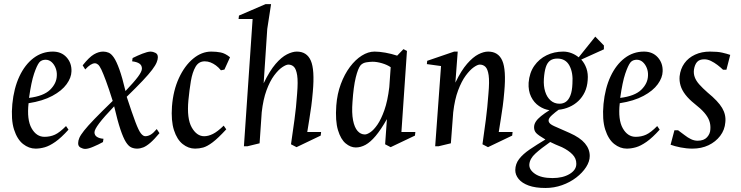

<svg xmlns="http://www.w3.org/2000/svg" viewBox="-20 -713 3610 936"><path d="M153.4 11.5Q121.1 11.5 92.4 -11Q63.8 -33.6 48.4 -81.6Q33.1 -129.6 40.1 -206Q47.7 -283.4 74.6 -340.7Q101.5 -397.9 143.2 -429.7Q185 -461.5 237.4 -461.5Q279.4 -461.5 304.6 -433.5Q329.9 -405.5 328.4 -365.1Q327.8 -334.6 304.7 -302.6Q281.6 -270.6 235.1 -245.6Q188.7 -220.6 119.3 -209.8Q110.4 -129.3 134 -87.7Q157.5 -46 196.9 -46Q224.7 -46 247.7 -56.5Q270.8 -67 301.9 -98.5L313.9 -80.9Q278.6 -41.7 250.1 -21.7Q221.5 -1.7 198.3 4.9Q175 11.5 153.4 11.5ZM121.5 -235.7Q192.4 -244.5 224.2 -275.4Q256 -306.4 257 -344.5Q258 -364.3 251 -381.8Q244 -399.4 231.4 -410.6Q218.7 -421.8 201.9 -421.8Q194.7 -421.8 186.2 -419.1Q177.8 -416.4 171.2 -408.4Q159.5 -393.4 146 -353.5Q132.5 -313.6 121.5 -235.7Z M395.5 12.9Q384.6 12.9 372.6 6.4Q360.5 -0.1 361 -15.5Q361 -27.1 366.8 -40.8Q372.7 -54.5 389.8 -76.2Q406.9 -97.9 440.4 -132.6Q474 -167.4 529.4 -221.1Q510.4 -281.6 496.7 -318.4Q483 -355.1 474.2 -373.7Q465.3 -392.2 457.9 -398.3Q450.5 -404.5 442.5 -404.5Q423 -404.5 395.5 -374.5L383 -394.5Q414.8 -434.5 437.9 -448Q461.1 -461.5 483.1 -461.5Q497.2 -461.5 510 -456Q522.7 -450.6 535.4 -432Q548 -413.4 562 -374.6Q576 -335.8 591.8 -269.2Q633.2 -312.7 652.6 -338.7Q671.9 -364.6 671.9 -378.5Q671.9 -394.4 659.9 -402.8Q647.9 -411.2 624.1 -414.1L626.5 -430.1Q638.4 -436.1 650.4 -441.4Q662.4 -446.8 674 -451.3Q685.6 -455.8 696.2 -458.7Q706.7 -461.5 714.9 -461.5Q725 -461.5 737.5 -455.4Q750.1 -449.3 749.5 -433.1Q749.5 -423.3 743.7 -408.8Q737.9 -394.3 721.7 -372.8Q705.6 -351.3 675.5 -319.5Q645.4 -287.7 597.7 -241.2Q624.7 -159 640.3 -117.8Q655.9 -76.5 666.8 -62.8Q677.8 -49 688 -49Q701.5 -49 714.5 -56.6Q727.6 -64.2 744.1 -83.9L757.4 -63.9Q731.6 -32.9 712.5 -16.6Q693.4 -0.3 678.3 5.6Q663.1 11.5 648.1 11.5Q633.1 11.5 619.8 5.5Q606.6 -0.4 593.8 -20.4Q581.1 -40.4 567.1 -81.9Q553.1 -123.4 536.5 -194.7Q486.6 -142.6 463.6 -112Q440.6 -81.4 440.6 -68Q440.6 -53.4 452.8 -45.6Q465.1 -37.9 484.4 -36.5L482 -20.5Q471.5 -14.5 459.3 -8.7Q447 -3 435.2 2.1Q423.4 7.3 413.1 10.1Q402.9 12.9 395.5 12.9Z M931 11.5Q898.6 11.5 870.7 -10.6Q842.8 -32.7 828.1 -78.5Q813.4 -124.3 818.4 -194.4Q824.4 -272.2 852.2 -332.4Q880 -392.6 921.5 -427Q963 -461.5 1009.9 -461.5Q1034.5 -461.5 1056 -457.3Q1077.6 -453.1 1101.4 -433.9L1074.1 -373.8L1057 -370.3Q1045.3 -384.8 1032.5 -394.1Q1019.6 -403.5 1006.1 -408.8Q992.5 -414 978.1 -414Q948.7 -414 933.3 -387.4Q917.8 -360.7 910.5 -317.5Q903.3 -274.4 898.5 -224.5Q890.2 -135.2 914.6 -92Q939 -48.9 975.5 -48.9Q995.5 -48.9 1018 -60.1Q1040.5 -71.2 1070.5 -100.5L1083 -82.5Q1043 -39.1 1016.6 -19.2Q990.2 0.6 970.7 6.1Q951.1 11.5 931 11.5Z M1169.1 0 1211.5 -620.4H1143L1145 -637.1L1275 -693H1301.5L1282.9 -572.1L1265.3 -307Q1294.7 -367.9 1323.3 -401.1Q1351.8 -434.2 1378.8 -447.9Q1405.7 -461.5 1426.9 -461.5Q1476 -461.5 1495.3 -417.2Q1514.6 -372.9 1505 -266Q1501.8 -228.1 1497.5 -195.5Q1493.2 -162.9 1488.1 -132.7Q1482.9 -102.4 1477.9 -69.4H1545.4L1543.4 -52L1425.6 4.4L1398.6 -9.6Q1407.6 -71.6 1415.6 -129.8Q1423.7 -188 1428.4 -256Q1433.4 -315.3 1428.7 -345.8Q1423.9 -376.2 1412.9 -387.2Q1401.8 -398.1 1385.6 -398.1Q1374.8 -398.1 1355.8 -385.3Q1336.9 -372.6 1316.2 -344.9Q1295.6 -317.1 1279.3 -272.9Q1263 -228.7 1255.9 -165.9L1245.5 -14.4L1186.4 0Z M1714.5 5.9Q1689 5.9 1665.1 -13.9Q1641.1 -33.8 1627.6 -78.7Q1614 -123.5 1619.4 -198.5Q1623.6 -255.4 1641.6 -303.4Q1659.5 -351.5 1686 -386.9Q1712.5 -422.2 1743.8 -441.9Q1775.1 -461.5 1805.9 -461.5Q1828.9 -461.5 1858.9 -456.2Q1888.9 -450.8 1916.2 -441.7L1946.9 -473.5L1963.9 -464.5L1936.9 -69.4H2004.9L2002.9 -52L1884.5 4.4L1857.5 -9.6L1866.2 -132.4Q1836.9 -80.6 1811.2 -50.2Q1785.6 -19.9 1762 -7Q1738.3 5.9 1714.5 5.9ZM1758.9 -57.5Q1769.2 -57.5 1785.7 -68.5Q1802.1 -79.5 1820.1 -105.5Q1838.1 -131.6 1853.9 -176.2Q1869.7 -220.8 1877.8 -288.2L1884.6 -385.4Q1866.9 -397.5 1841.8 -404.8Q1816.8 -412 1796.5 -412Q1785.4 -412 1767.2 -409.4Q1749 -406.8 1738 -395Q1725.3 -379.6 1714.3 -335.2Q1703.4 -290.7 1698.4 -216.5Q1694.2 -162.3 1701.1 -126.9Q1708 -91.5 1723.2 -74.5Q1738.3 -57.5 1758.9 -57.5Z M2101.5 0 2130 -391 2061 -400.5 2062.6 -416.5 2194 -461.5H2211.4L2200 -310.2Q2228.6 -369.7 2257.3 -402.3Q2285.9 -434.9 2312 -448.2Q2338.1 -461.5 2359.5 -461.5Q2409.4 -461.5 2428.7 -417.2Q2448.1 -372.9 2438.4 -266Q2435.3 -228.1 2430.9 -195.5Q2426.6 -162.9 2421.5 -132.7Q2416.4 -102.4 2411.4 -69.4H2478.9L2476.9 -52L2359 4.4L2332 -9.6Q2341 -71.6 2348.5 -129.8Q2356.1 -188 2361.1 -256Q2366.5 -315.3 2362.2 -345.8Q2357.8 -376.2 2346.5 -387.2Q2335.2 -398.1 2319 -398.1Q2307.9 -398.1 2289.2 -384.9Q2270.6 -371.7 2250.3 -344.3Q2230.1 -317 2213.4 -272.7Q2196.7 -228.4 2189.4 -165.4L2178 -14.4L2118.1 0Z M2639 203.4Q2590 203.4 2557.4 191.6Q2524.7 179.7 2508.3 159.5Q2491.8 139.2 2492 116Q2492.4 85.8 2510.9 61.9Q2529.3 38.1 2562.7 15.4Q2596 -7.2 2638.9 -33Q2604.4 -53.2 2594 -64.4Q2583.6 -75.6 2583.6 -92.6Q2583.6 -107.1 2592.1 -120.1Q2600.5 -133.2 2617.5 -146.9Q2634.5 -160.6 2658.7 -175.9Q2632.4 -179.4 2607.8 -196Q2583.1 -212.6 2569 -241.6Q2554.8 -270.6 2557 -309.9Q2561 -358.3 2584.5 -392Q2608 -425.7 2644.8 -443.6Q2681.5 -461.5 2725.9 -461.5Q2745.7 -461.5 2765.1 -454.3Q2784.5 -447.1 2801.1 -433.6L2882 -534.5L2924 -491.4V-472.6L2813.6 -422.6Q2830.1 -404.9 2839 -379.3Q2847.8 -353.7 2845 -322.4Q2842.8 -289.8 2830.7 -264.1Q2818.5 -238.5 2799.1 -220.3Q2779.7 -202.1 2755.1 -191.4Q2730.5 -180.6 2703.3 -177.9Q2687.5 -166.6 2671.3 -152.1Q2655.1 -137.7 2654.4 -127Q2653.8 -120.4 2657.9 -114.6Q2661.9 -108.7 2671.1 -103.5Q2680.4 -98.2 2695.3 -92.1L2756.9 -64.9Q2808 -42.2 2831.5 -14.2Q2855 13.7 2855 47.4Q2855 74.1 2837.2 101.7Q2819.5 129.2 2789.1 152.6Q2758.6 176 2719.9 189.7Q2681.2 203.4 2639 203.4ZM2673.5 155.1Q2724.3 155.1 2757.4 134.9Q2790.4 114.8 2789.5 84.6Q2789.7 59.4 2770.8 39.9Q2752 20.4 2719.8 4.7Q2701.5 -2.4 2687.7 -8.8Q2673.9 -15.2 2662.3 -20.8Q2617.6 10.4 2590.2 35.4Q2562.7 60.3 2560.5 88.6Q2558.9 114.7 2588.7 134.9Q2618.5 155.1 2673.5 155.1ZM2707.4 -207.4Q2725.9 -207.4 2739.2 -217.1Q2752.5 -226.7 2760.8 -248.1Q2769.2 -269.4 2770.6 -305.1Q2774.6 -358.4 2756.1 -392.9Q2737.7 -427.5 2697 -427.5Q2675 -427.5 2661.4 -417.3Q2647.8 -407.2 2640.8 -385.4Q2633.8 -363.6 2631.4 -328.5Q2629.2 -294 2637.7 -266.6Q2646.1 -239.3 2664.2 -223.3Q2682.4 -207.4 2707.4 -207.4Z M3035.4 11.5Q3003.1 11.5 2974.4 -11Q2945.8 -33.6 2930.4 -81.6Q2915.1 -129.6 2922.1 -206Q2929.7 -283.4 2956.6 -340.7Q2983.5 -397.9 3025.2 -429.7Q3067 -461.5 3119.4 -461.5Q3161.4 -461.5 3186.6 -433.5Q3211.9 -405.5 3210.4 -365.1Q3209.8 -334.6 3186.7 -302.6Q3163.6 -270.6 3117.1 -245.6Q3070.7 -220.6 3001.3 -209.8Q2992.4 -129.3 3016 -87.7Q3039.5 -46 3078.9 -46Q3106.7 -46 3129.7 -56.5Q3152.8 -67 3183.9 -98.5L3195.9 -80.9Q3160.6 -41.7 3132.1 -21.7Q3103.5 -1.7 3080.3 4.9Q3057 11.5 3035.4 11.5ZM3003.5 -235.7Q3074.4 -244.5 3106.2 -275.4Q3138 -306.4 3139 -344.5Q3140 -364.3 3133 -381.8Q3126 -399.4 3113.4 -410.6Q3100.7 -421.8 3083.9 -421.8Q3076.7 -421.8 3068.2 -419.1Q3059.8 -416.4 3053.2 -408.4Q3041.5 -393.4 3028 -353.5Q3014.5 -313.6 3003.5 -235.7Z M3355.9 11.5Q3326.6 11.5 3297.7 5.7Q3268.8 -0.1 3249.1 -7.4L3267.8 -78H3285.6Q3302.2 -66.1 3317.5 -54.2Q3332.7 -42.2 3348.5 -34.6Q3364.2 -27 3381 -27Q3411.6 -27 3426.9 -44Q3442.2 -60.9 3443 -82.6Q3444.7 -104.8 3437.9 -123.9Q3431.1 -143.1 3413.8 -163.3Q3396.4 -183.5 3365.6 -207.5Q3338.3 -229.3 3321.3 -251.5Q3304.3 -273.6 3297.7 -296Q3291.1 -318.4 3293.1 -341Q3297.1 -377.4 3316.4 -404.4Q3335.7 -431.4 3368.2 -446.5Q3400.7 -461.5 3440.9 -461.5Q3478.7 -461.5 3500.6 -456.4Q3522.6 -451.4 3539.9 -445.4L3521.3 -373H3504.8Q3492.5 -384.9 3477.3 -396.5Q3462 -408.1 3445.7 -416Q3429.5 -423.9 3413.5 -423.9Q3389.5 -423.9 3378 -410.6Q3366.6 -397.3 3363 -373.4Q3360.5 -354.2 3366.9 -336.8Q3373.2 -319.3 3389 -301.5Q3404.7 -283.7 3430 -261.5Q3481 -219.7 3500.5 -186.6Q3520 -153.5 3516 -117Q3513.2 -79.8 3491 -50.7Q3468.8 -21.6 3434.1 -5Q3399.3 11.5 3355.9 11.5Z"/></svg>

Font: Ancizar Serif Light
Style: Italic
Weight: 300
Italic angle: -4°
Designer: Cesar Puertas, Viviana Monsalve, Julian Moncada, Julian Prieto, Jose Castro, Felipe Aragon, Mariel Hernandez, Sara Alarc
Version: Version 8.100